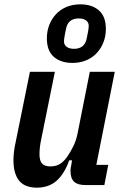

<svg xmlns="http://www.w3.org/2000/svg" viewBox="-20 -853 573 885"><path d="M233 -522 170 -211Q162 -174 162 -142Q162 -112 174 -99Q186 -86 212 -86Q238 -86 256 -97Q274 -108 290 -131Q306 -154 318.5 -180Q331 -206 337 -235L394 -522H509L424 -93H479L461 0H374Q338 0 321.5 -15.5Q305 -31 305 -65Q305 -72 306 -79.5Q307 -87 309 -95L312 -114H299Q277 -52 241 -20Q205 12 150 12Q94 12 68 -20.5Q42 -53 42 -114Q42 -135 45 -157.5Q48 -180 52 -197L118 -522ZM314 -563Q260 -563 228 -591Q196 -619 196 -676Q196 -709 207 -737.5Q218 -766 238 -787.5Q258 -809 286.5 -821Q315 -833 350 -833Q404 -833 436 -805Q468 -777 468 -720Q468 -687 457 -658.5Q446 -630 426 -608.5Q406 -587 377.5 -575Q349 -563 314 -563ZM321 -628Q369 -628 379 -673Q383 -690 386 -707.5Q389 -725 389 -734Q389 -750 376.5 -759Q364 -768 343 -768Q295 -768 285 -723Q281 -706 278 -688.5Q275 -671 275 -662Q275 -646 287.5 -637Q300 -628 321 -628Z"/></svg>

Font: IBM Plex Sans Condensed SemiBold
Style: Italic
Weight: 600
Width: 3
Italic angle: -11°
Designer: Mike Abbink, Paul van der Laan, Pieter van Rosmalen
Foundry: Bold Monday
Version: Version 1.3